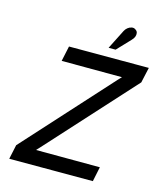

<svg xmlns="http://www.w3.org/2000/svg" viewBox="-129 -990 916 1085"><g transform="rotate(15 329.0 -448.0)"><path d="M523 -828Q534 -839 538.5 -850.5Q543 -862 541 -873Q539 -884 529 -890Q519 -898 506 -895.5Q493 -893 482.5 -884.5Q472 -876 466 -864L409 -751H450ZM191 -700 172 -611 525 -610 505 -589 47 -84 29 0H518L536 -86L162 -87L181 -107L638 -610L658 -700Z"/></g></svg>

Font: Advent Pro SemiBold
Style: Italic
Weight: 600
Italic angle: -12°
Version: Version 3.000